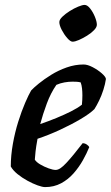

<svg xmlns="http://www.w3.org/2000/svg" viewBox="-20 -763 452 783"><path d="M164 0Q153 0 133.5 -7Q114 -14 92 -26Q70 -38 51.5 -53Q33 -68 24 -84Q24 -129 32.5 -176.5Q41 -224 54.5 -267Q68 -310 82.5 -343.5Q97 -377 107 -394Q117 -405 138.5 -422.5Q160 -440 189 -458Q218 -476 252 -488Q286 -500 321 -500Q337 -500 358 -489Q379 -478 395 -464Q411 -450 412 -441Q409 -420 401.5 -396.5Q394 -373 384 -352.5Q374 -332 365 -318Q347 -300 309 -277.5Q271 -255 224.5 -233.5Q178 -212 133 -197Q127 -164 125 -145.5Q123 -127 122 -112Q128 -102 144 -92.5Q160 -83 178 -76.5Q196 -70 207 -70Q216 -70 226.5 -77Q237 -84 250.5 -98.5Q264 -113 280.5 -133Q297 -153 317 -179Q326 -179 334 -173.5Q342 -168 344 -163Q334 -138 318 -109.5Q302 -81 280 -56Q258 -31 229 -15.5Q200 0 164 0ZM144 -257Q179 -269 210.5 -282Q242 -295 269 -308.5Q296 -322 314 -336Q315 -346 315.5 -355.5Q316 -365 316 -374Q316 -389 314.5 -402.5Q313 -416 309 -427Q301 -429 293 -429.5Q285 -430 276 -430Q260 -430 243 -427Q226 -424 210 -417Q187 -384 171 -341Q155 -298 144 -257ZM276 -593Q267 -593 254 -608Q241 -623 231.5 -641.5Q222 -660 222 -673Q222 -683 234.5 -695Q247 -707 264.5 -718Q282 -729 299 -736Q316 -743 325 -743Q336 -743 347.5 -728.5Q359 -714 367 -694.5Q375 -675 375 -662Q375 -652 363.5 -640Q352 -628 335 -617.5Q318 -607 302 -600Q286 -593 276 -593Z"/></svg>

Font: Texturina 12pt SemiBold
Style: Italic
Weight: 600
Italic angle: -11°
Version: Version 1.002